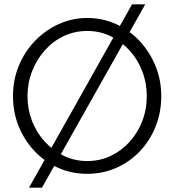

<svg xmlns="http://www.w3.org/2000/svg" viewBox="-20 -793 805 887"><path d="M725 -349Q725 -273 698.5 -207.5Q672 -142 625 -93Q578 -44 516 -17Q454 10 383 10Q311 10 249 -17.5Q187 -45 140 -94.5Q93 -144 66.5 -209Q40 -274 40 -349Q40 -424 67 -489.5Q94 -555 142 -604.5Q190 -654 252 -682Q314 -710 383 -710Q454 -710 516.5 -681.5Q579 -653 625.5 -603Q672 -553 698.5 -488Q725 -423 725 -349ZM658 -349Q658 -410 637 -464.5Q616 -519 578 -560.5Q540 -602 490.5 -626Q441 -650 383 -650Q325 -650 275 -626.5Q225 -603 187.5 -561Q150 -519 128.5 -464.5Q107 -410 107 -349Q107 -288 128 -234Q149 -180 187 -138.5Q225 -97 275 -73Q325 -49 383 -49Q441 -49 491 -72.5Q541 -96 578.5 -137.5Q616 -179 637 -233Q658 -287 658 -349ZM651 -773 174 74H114L590 -773Z"/></svg>

Font: Kulim Park Light
Style: Regular
Weight: 300
Designer: Noponies / Dale Sattler
Foundry: Noponies
Version: Version 1.000; ttfautohint (v1.8.3)